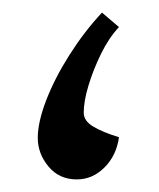

<svg xmlns="http://www.w3.org/2000/svg" viewBox="-20 -225 252 305"><path d="M102 60Q74 60 57 39.5Q40 19 40 -6Q40 -31 53.5 -66Q67 -101 90.5 -138Q114 -175 142 -205L169 -182Q153 -165 140.5 -139.5Q128 -114 120.5 -89Q113 -64 113 -46Q113 -33 128 -24Q143 -15 169 -7Q165 22 146 41Q127 60 102 60Z"/></svg>

Font: Noto Naskh Arabic
Style: Regular
Weight: 400
Designer: Monotype Design Team, David Williams, Mohamad Dakak and Nizar Qandah
Foundry: Monotype Imaging Inc.
Version: Version 2.013